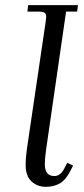

<svg xmlns="http://www.w3.org/2000/svg" viewBox="-20 -722 327 749"><path d="M80.1 -78.1Q80.1 -107.9 85 -141.1L158.2 -637.2Q160.2 -650.9 160.2 -655.8Q160.2 -668.5 153.3 -672.6Q146.5 -676.8 127.9 -676.8H86.9L89.8 -702.1H284.2L280.8 -676.8H237.8L160.2 -141.1Q154.8 -100.6 154.8 -82Q154.8 -35.2 191.9 -35.2Q215.8 -35.2 231 -64.9L242.2 -86.9L265.1 -76.2L253.9 -54.2Q235.8 -19 212.4 -6.1Q189 6.8 159.2 6.8Q125.5 6.8 102.8 -14.4Q80.1 -35.6 80.1 -78.1Z"/></svg>

Font: Dihjauti S
Style: Italic
Weight: 400
Italic angle: -9°
Designer: T. Christopher White
Version: Version 3.0.0